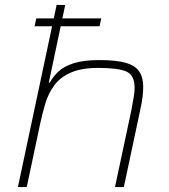

<svg xmlns="http://www.w3.org/2000/svg" viewBox="-20 -763 688 783"><path d="M121 -656 128 -688H393L386 -656ZM53 0 211 -743H246L179 -426H183Q196 -450 218 -471Q240 -492 280 -505Q320 -518 385 -518Q453 -518 492 -507Q531 -496 547.5 -472Q564 -448 564 -409Q564 -392 561.5 -369.5Q559 -347 553 -320L485 0H449L516 -315Q521 -343 525 -365.5Q529 -388 529 -404Q529 -457 495 -471.5Q461 -486 381 -486Q310 -486 266.5 -466Q223 -446 199.5 -412.5Q176 -379 164.5 -340Q153 -301 145 -264L89 0Z"/></svg>

Font: Saira SemiExpanded Thin
Style: Italic
Weight: 250
Width: 6
Italic angle: -12°
Designer: Hector Gatti with collaboration of the Omnibus-Type team
Foundry: Omnibus-Type
Version: Version 1.101